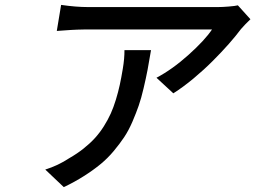

<svg xmlns="http://www.w3.org/2000/svg" viewBox="-20 -725 1048 788"><path d="M490.8 -519.2H599.8Q592 -471.6 585.6 -438.2Q579.2 -404.8 569.4 -363.1Q559.7 -321.4 549.2 -291.2Q538.7 -261 523.3 -225.1Q507.8 -189.3 489.7 -162.1Q471.6 -134.9 446.7 -105.1Q421.9 -75.3 392.2 -51Q362.6 -26.6 324.6 -2.5Q286.6 21.7 241.8 43L165.8 -29.1Q218.4 -45.5 264.6 -76Q296.9 -94.5 323.3 -115.6Q349.8 -136.7 369.9 -158.7Q389.9 -180.8 406.4 -207Q422.9 -233.3 434.5 -258.9Q446 -284.4 455.6 -315.9Q465.2 -347.3 471.6 -376.8Q478 -406.2 484 -442.8Q491.1 -485.1 490.8 -519.2ZM956.3 -703.1 1007.8 -646Q984.4 -623.6 969.1 -605.8Q948.2 -577.8 919.2 -544.9Q890.3 -512.1 854 -475.7Q817.8 -439.3 775 -403.6Q732.2 -367.9 691.4 -342L622.2 -405.9Q687.5 -440.3 754.1 -500.2Q820.7 -560 850.1 -604H326Q312.5 -604 296.9 -603.3Q281.2 -602.6 271.8 -602.1Q262.4 -601.6 241.5 -600Q220.5 -598.4 213.1 -598L230.8 -704.9Q291.9 -696 340.9 -696H875Q892.8 -696 919 -698.2Q945.3 -700.3 956.3 -703.1Z"/></svg>

Font: Karasuma Gothic
Style: Medium Italic
Weight: 500
Italic angle: 9.39998°
Designer: Rasmus Andersson / Ryoko Nishizuka
Foundry: Genbu
Version: Version 1.00